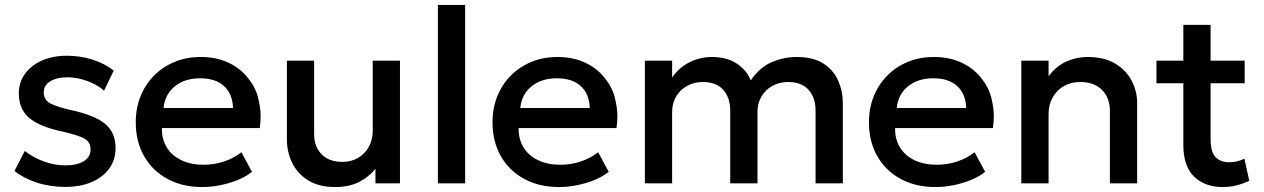

<svg xmlns="http://www.w3.org/2000/svg" viewBox="-20 -740 5101 775"><path d="M243.5 14.5Q182 14.5 128.5 -3Q75 -20.5 38.5 -50L80 -130.5Q114.5 -103.5 157.8 -88Q201 -72.5 243 -72.5Q291.5 -72.5 318.5 -89.5Q345.5 -106.5 345.5 -137Q345.5 -166 322.2 -179.8Q299 -193.5 234 -208.5Q140.5 -228 98.2 -263.8Q56 -299.5 56 -363Q56 -407.5 80.8 -441.8Q105.5 -476 149 -495.5Q192.5 -515 249.5 -515Q305 -515 354 -499.2Q403 -483.5 439 -455L400 -374Q381.5 -390.5 357 -402.5Q332.5 -414.5 305.2 -421.2Q278 -428 251 -428Q209 -428 182.8 -411.8Q156.5 -395.5 156.5 -367Q156.5 -337.5 181.5 -323.5Q206.5 -309.5 267.5 -295.5Q363.5 -274.5 405 -239.5Q446.5 -204.5 446.5 -142.5Q446.5 -95 421 -59.8Q395.5 -24.5 349.8 -5Q304 14.5 243.5 14.5Z M796.5 15Q716.5 15 656 -17.8Q595.5 -50.5 561.8 -109.5Q528 -168.5 528 -246.5Q528 -303.5 547.5 -351.8Q567 -400 602.5 -435.5Q638 -471 685.8 -490.5Q733.5 -510 790 -510Q851.5 -510 899.5 -488.2Q947.5 -466.5 979.2 -427.5Q1011 -388.5 1021.5 -346.8Q1032 -305 1032 -271Q1032 -247.5 1028.5 -223H633.5Q633.5 -221 633.5 -219Q633.5 -177 653.5 -144.5Q673.5 -112 711.8 -93.5Q750 -75 802 -75Q844 -75 883.2 -87.8Q922.5 -100.5 954.5 -125.5L997 -46.5Q973 -27 939 -13.2Q905 0.5 868 7.8Q831 15 796.5 15ZM640 -304H920.5Q919 -360 884.8 -392Q850.5 -424 787.5 -424Q726.5 -424 686.2 -392Q646 -360 640 -304Z M1334 15Q1267.5 15 1224.2 -11.8Q1181 -38.5 1159.5 -82.5Q1138 -126.5 1138 -178.5V-495H1248V-199Q1248 -148 1278.2 -117.2Q1308.5 -86.5 1362 -86.5Q1397 -86.5 1424.5 -102.2Q1452 -118 1468.2 -146.5Q1484.5 -175 1484.5 -212.5V-495H1594.5V0H1495.5V-58.5Q1466.5 -23.5 1426.8 -4.2Q1387 15 1334 15Z M1747.5 0V-720H1857.5V0Z M2236.5 15Q2156.5 15 2096 -17.8Q2035.5 -50.5 2001.8 -109.5Q1968 -168.5 1968 -246.5Q1968 -303.5 1987.5 -351.8Q2007 -400 2042.5 -435.5Q2078 -471 2125.8 -490.5Q2173.5 -510 2230 -510Q2291.5 -510 2339.5 -488.2Q2387.5 -466.5 2419.2 -427.5Q2451 -388.5 2461.5 -346.8Q2472 -305 2472 -271Q2472 -247.5 2468.5 -223H2073.5Q2073.5 -221 2073.5 -219Q2073.5 -177 2093.5 -144.5Q2113.5 -112 2151.8 -93.5Q2190 -75 2242 -75Q2284 -75 2323.2 -87.8Q2362.5 -100.5 2394.5 -125.5L2437 -46.5Q2413 -27 2379 -13.2Q2345 0.5 2308 7.8Q2271 15 2236.5 15ZM2080 -304H2360.5Q2359 -360 2324.8 -392Q2290.5 -424 2227.5 -424Q2166.5 -424 2126.2 -392Q2086 -360 2080 -304Z M2583 0V-495H2693V-427Q2713 -456 2739 -474.2Q2765 -492.5 2794 -501.2Q2823 -510 2853 -510Q2913.5 -510 2953.8 -483.5Q2994 -457 3010.5 -415.5Q3047.5 -469.5 3096.5 -489.8Q3145.5 -510 3195 -510Q3263.5 -510 3304.5 -483Q3345.5 -456 3363.8 -413.5Q3382 -371 3382 -326V0H3272V-294Q3272 -345.5 3243.8 -377.2Q3215.5 -409 3161.5 -409Q3126 -409 3098 -393.5Q3070 -378 3053.8 -350.8Q3037.5 -323.5 3037.5 -288V0H2927.5V-294Q2927.5 -345.5 2899.5 -377.2Q2871.5 -409 2817 -409Q2782 -409 2753.8 -393.5Q2725.5 -378 2709.2 -350.8Q2693 -323.5 2693 -288V0Z M3756 15Q3676 15 3615.5 -17.8Q3555 -50.5 3521.2 -109.5Q3487.5 -168.5 3487.5 -246.5Q3487.5 -303.5 3507 -351.8Q3526.5 -400 3562 -435.5Q3597.5 -471 3645.2 -490.5Q3693 -510 3749.5 -510Q3811 -510 3859 -488.2Q3907 -466.5 3938.8 -427.5Q3970.5 -388.5 3981 -346.8Q3991.5 -305 3991.5 -271Q3991.5 -247.5 3988 -223H3593Q3593 -221 3593 -219Q3593 -177 3613 -144.5Q3633 -112 3671.2 -93.5Q3709.5 -75 3761.5 -75Q3803.5 -75 3842.8 -87.8Q3882 -100.5 3914 -125.5L3956.5 -46.5Q3932.5 -27 3898.5 -13.2Q3864.5 0.5 3827.5 7.8Q3790.5 15 3756 15ZM3599.5 -304H3880Q3878.5 -360 3844.2 -392Q3810 -424 3747 -424Q3686 -424 3645.8 -392Q3605.5 -360 3599.5 -304Z M4102.5 0V-495H4212.5V-432Q4243.5 -473.5 4284.5 -491.8Q4325.5 -510 4369.5 -510Q4437.5 -510 4482 -483Q4526.5 -456 4548.2 -413.5Q4570 -371 4570 -326V0H4460V-292Q4460 -345 4428.2 -377Q4396.5 -409 4340 -409Q4303 -409 4274.2 -392.5Q4245.5 -376 4229 -346.8Q4212.5 -317.5 4212.5 -278.5V0Z M4916 15Q4843.5 15 4800 -27Q4756.5 -69 4756.5 -155.5V-404H4648V-495H4756.5V-639.5H4866.5V-495H5004V-404H4866.5V-179.5Q4866.5 -127.5 4886.2 -106.2Q4906 -85 4942 -85Q4959.5 -85 4975 -89Q4990.5 -93 5003 -99.5L5022.5 -10.5Q5001 0.5 4973.2 7.8Q4945.5 15 4916 15Z"/></svg>

Font: Geologica EX
Style: Regular
Weight: 400
Designer: Sindre Bremnes, Frode Helland
Foundry: Monokrom Skriftforlag AS
Version: Version 1.010;gftools[0.9.28]